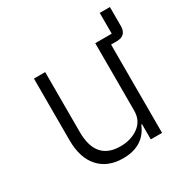

<svg xmlns="http://www.w3.org/2000/svg" viewBox="-149 -750 861 887"><g transform="rotate(-30 282.0 -306.0)"><path d="M258.8 12.2Q177.2 12.2 131.1 -39.1Q85 -90.3 85 -184.1V-513.2H145V-193.8Q145 -42 275.9 -42Q332 -42 372.1 -71Q412.1 -100.1 412.1 -153.8V-513.2H500V-624H554.2V-522.9Q554.2 -471.2 502 -471.2H472.2V0H412.1V-81.1H408.2Q370.1 12.2 258.8 12.2Z"/></g></svg>

Font: Anuphan Light
Style: Regular
Weight: 300
Designer: Mike Abbink, Paul van der Laan, Pieter van Rosmalen, Mint Tantisuwanna
Foundry: Bold Monday; Cadson Demak
Version: Version 3.002;hotconv 1.0.109;makeotfexe 2.5.65596